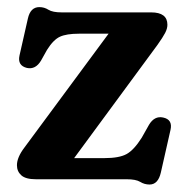

<svg xmlns="http://www.w3.org/2000/svg" viewBox="-20 -492 507 527"><path d="M412 -368.5 183.5 -58H266.5Q307 -58 327.2 -69Q347.5 -80 369 -114L389 -149.5Q404 -174.5 427.5 -169.5Q454.5 -164 448 -135.5L421.5 -18.5Q414 14.5 390.5 14.5Q376.5 14.5 364.8 7.2Q353 0 327.5 0H78.5Q50.5 0 38.5 -10.8Q26.5 -21.5 26.5 -38.5Q26.5 -60 47 -87L278 -399.5H196.5Q162.5 -399.5 144.5 -391.2Q126.5 -383 109 -355L92.5 -325.5Q77.5 -300.5 54 -305.5Q27.5 -312 33.5 -339.5L56.5 -441Q63.5 -472.5 88 -472.5Q101.5 -472.5 113 -465.2Q124.5 -458 149.5 -458H395Q439.5 -458 439.5 -424Q439.5 -413.5 433.2 -401.5Q427 -389.5 412 -368.5Z"/></svg>

Font: Fraunces 72pt SuperSoft SemiBold
Style: Regular
Weight: 600
Version: Version 1.000;[b76b70a41]